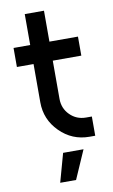

<svg xmlns="http://www.w3.org/2000/svg" viewBox="-95 -705 559 954"><g transform="rotate(-10 185.0 -228.0)"><path d="M129 200H209L272 56H169ZM101 -656V-500H17V-404H101V-211Q101 -124 163 -62Q225 0 312 0H341V-97H312Q264 -97 231 -130Q198 -163 198 -211V-404H342V-500H198V-656Z"/></g></svg>

Font: Unageo
Style: Medium
Weight: 500
Designer: Richard Sepsi
Foundry: Richard Sepsi
Version: Version 2.000